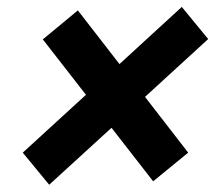

<svg xmlns="http://www.w3.org/2000/svg" viewBox="-20 -607 626 543"><path d="M119.1 -84.5 44.4 -175.3 223.1 -338.9 101.1 -495.6 200.2 -577.6 317.9 -425.8 494.1 -587.4 568.8 -496.6 390.1 -333 512.2 -175.3 413.1 -94.2 295.4 -245.6Z"/></svg>

Font: CaskaydiaCove NFP
Style: Bold Italic
Weight: 700
Italic angle: -10°
Designer: Aaron Bell
Foundry: Saja Typeworks
Version: Version 2111.001; VTT 6.35;Nerd Fonts 3.1.1